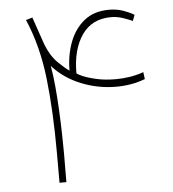

<svg xmlns="http://www.w3.org/2000/svg" viewBox="-48 -664 637 708"><g transform="rotate(-5 271.0 -310.0)"><path d="M386.2 -591.8Q315.4 -591.8 278.3 -538.3Q241.2 -484.9 241.2 -397.5Q241.2 -394.5 260 -386Q278.8 -377.4 311.3 -369.9Q343.8 -362.3 384.3 -362.3Q408.7 -362.3 434.8 -366.2Q460.9 -370.1 487.3 -379.4L490.7 -353.5Q441.9 -334.5 382.8 -334.5Q316.4 -334.5 253.9 -359.6Q191.4 -384.8 149.4 -432.1Q155.8 -396.5 159.7 -352.8Q163.6 -309.1 165.8 -263.9Q168 -218.8 168.9 -178Q169.9 -137.2 169.9 -107.9L169.4 0H144V-110.8Q144 -264.6 130.1 -386.7Q116.2 -508.8 73.2 -608.4L97.2 -615.7L132.8 -512.2Q150.4 -467.8 177 -442.4Q203.6 -417 216.8 -408.7Q216.8 -464.4 234.6 -512.5Q252.4 -560.5 288.8 -590.1Q325.2 -619.6 380.9 -619.6Q409.7 -619.6 433.3 -611.3Q457 -603 473.6 -592.8L465.3 -570.8Q450.7 -577.6 429.4 -584.7Q408.2 -591.8 386.2 -591.8Z"/></g></svg>

Font: Vazirmatn RD FD Thin
Style: Regular
Weight: 100
Designer: Saber Rastikerdar
Foundry: Saber Rastikerdar
Version: Version 33.003